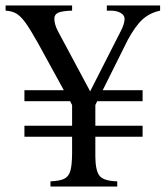

<svg xmlns="http://www.w3.org/2000/svg" viewBox="-61 -682 605 702"><path d="M367.7 -19V0H123.5V-19Q158.7 -20.5 174.3 -28.6Q189.9 -36.6 196 -56.4Q202.1 -76.2 202.6 -120.1V-182.1H28.3V-222.2H202.6V-297.9L195.3 -312H28.3V-352.1H172.4L77.6 -524.9Q48.8 -576.2 31.7 -599.6Q14.6 -623 -1 -632.3Q-16.6 -641.6 -40.5 -643.1V-662.1H202.6V-643.1Q167 -642.1 152.3 -635.7Q137.7 -629.4 137.7 -613.8Q137.7 -593.3 150.4 -568.8L268.6 -348.1L380.4 -567.9Q394.5 -595.2 394.5 -612.8Q394.5 -626.5 380.1 -634.8Q365.7 -643.1 343.3 -643.1H329.6V-662.1H524.4V-643.1Q486.3 -634.8 460.2 -611.1Q434.1 -587.4 406.2 -536.1L314.5 -352.1H460.4V-312H294.4L287.6 -297.9V-222.2H460.4V-182.1H287.6V-108.9Q288.1 -55.7 304.2 -37.8Q320.3 -20 367.7 -19Z"/></svg>

Font: Accordance
Style: Regular
Weight: 400
Version: Version 1.1 (build May 11, 2018) Miklal Software Solutions, 